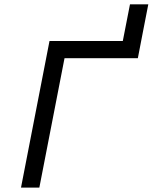

<svg xmlns="http://www.w3.org/2000/svg" viewBox="-20 -853 707 873"><path d="M571 -833.3H654.3Q646.5 -793 630.5 -711.3Q614.6 -629.6 606.8 -588.5H273.4L158.9 0H75.5L205.1 -666.7H538.4Z"/></svg>

Font: Monoid
Style: Italic
Weight: 400
Width: 4
Italic angle: -11°
Monospace: yes
Version: Version 0.61